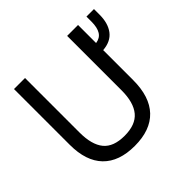

<svg xmlns="http://www.w3.org/2000/svg" viewBox="-170 -884 1083 1083"><g transform="rotate(-45 371.0 -342.5)"><path d="M72 -252V-697H160V-262Q160 -165 199.2 -117Q238.5 -69 327 -69Q415 -69 455.5 -117.5Q496 -166 496 -263V-697H583V-553Q618 -558 634 -584Q650 -610 650 -657V-697H710V-652Q710 -584 678.8 -542.8Q647.5 -501.5 583 -496.5V-257Q583 -125 517.8 -56.5Q452.5 12 327 12Q202.5 12 137.2 -55.2Q72 -122.5 72 -252Z"/></g></svg>

Font: HK Grotesk
Style: Regular
Weight: 400
Designer: Alfredo Marco Pradil
Foundry: Hanken Design Co.
Version: Version 3.001